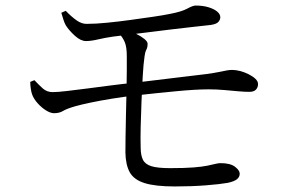

<svg xmlns="http://www.w3.org/2000/svg" viewBox="-20 -696 1040 692"><path d="M610 -24Q540 -24 501.5 -36Q463 -48 448 -74.5Q433 -101 432 -146Q432 -167 432.5 -203.5Q433 -240 434 -282.5Q435 -325 436 -367.5Q437 -410 437 -443.5Q437 -477 437 -494Q437 -527 429.5 -544.5Q422 -562 407 -578L427 -589Q451 -584 470 -574.5Q489 -565 500.5 -555.5Q512 -546 512 -538Q512 -525 507.5 -517Q503 -509 501 -493Q497 -466 494.5 -422.5Q492 -379 490 -330.5Q488 -282 487 -238Q486 -194 487 -165Q487 -137 495 -120.5Q503 -104 525.5 -97Q548 -90 593 -90Q645 -90 677 -92.5Q709 -95 728 -99Q747 -103 757 -105.5Q767 -108 775 -108Q810 -108 827 -95Q844 -82 844 -70Q844 -58 834 -50Q824 -42 801 -37Q773 -32 722 -28Q671 -24 610 -24ZM175 -288Q162 -288 146 -298Q130 -308 116 -323.5Q102 -339 96 -355Q93 -363 91 -376Q89 -389 89 -401L104 -407Q120 -390 134.5 -377Q149 -364 170 -364Q187 -364 221.5 -368Q256 -372 298 -377.5Q340 -383 382.5 -388.5Q425 -394 458 -397Q534 -406 606.5 -415Q679 -424 723 -429Q752 -433 769 -436.5Q786 -440 796.5 -442Q807 -444 817 -444Q830 -444 845.5 -440Q861 -436 876 -428.5Q891 -421 900.5 -412Q910 -403 910 -393Q910 -381 902.5 -373Q895 -365 879 -365Q862 -365 839 -367Q816 -369 788.5 -371.5Q761 -374 732 -374Q686 -374 613 -367Q540 -360 459 -351Q425 -347 384.5 -340.5Q344 -334 308 -326.5Q272 -319 251 -313Q220 -304 207 -296Q194 -288 175 -288ZM290 -548Q271 -548 250 -567Q229 -586 217 -605Q212 -614 208.5 -625.5Q205 -637 201 -650L217 -657Q236 -637 255.5 -623Q275 -609 294 -610Q324 -610 365 -614Q406 -618 449.5 -624Q493 -630 531 -635.5Q569 -641 593 -646Q635 -654 655 -665Q675 -676 685 -676Q711 -676 731 -670Q751 -664 762.5 -654.5Q774 -645 774 -634Q774 -625 767 -617Q760 -609 739 -606Q714 -603 675.5 -599Q637 -595 593.5 -589.5Q550 -584 509 -579Q468 -574 435.5 -570Q403 -566 387 -564Q359 -560 333.5 -554Q308 -548 290 -548Z"/></svg>

Font: Noto Serif TC
Style: Regular
Weight: 400
Designer: Ryoko NISHIZUKA  (kana & ideographs); Frank Grießhammer (Latin, Greek & Cyrillic); Wenlong ZHANG  (bopomofo); Sandoll Co
Foundry: Adobe
Version: Version 2.003-H1;hotconv 1.1.1;makeotfexe 2.6.0